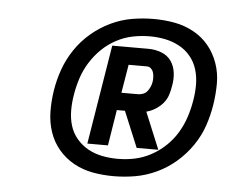

<svg xmlns="http://www.w3.org/2000/svg" viewBox="-41 -944 682 566"><g transform="rotate(5 300.0 -661.0)"><path d="M375 -514 331 -620H307L290 -514H229L277 -808H384Q404 -808 422.5 -801Q441 -794 451.5 -779Q462 -764 464.5 -744.5Q467 -725 463 -705Q461 -691 456.5 -677.5Q452 -664 442.5 -653Q433 -642 420 -634Q407 -626 394 -623L439 -514ZM316 -672H365Q373 -672 380.5 -675Q388 -678 393 -684.5Q398 -691 401 -698.5Q404 -706 405 -713Q406 -720 405.5 -727.5Q405 -735 403 -741Q401 -747 396 -751.5Q391 -756 384 -756H330ZM314 -425Q282 -425 252 -430.5Q222 -436 196 -450.5Q170 -465 151 -487.5Q132 -510 122.5 -538.5Q113 -567 112.5 -598Q112 -629 117 -661Q122 -693 133 -724Q144 -755 163 -783.5Q182 -812 208.5 -834.5Q235 -857 265.5 -871.5Q296 -886 328 -891.5Q360 -897 392 -897Q424 -897 454 -891.5Q484 -886 510.5 -871.5Q537 -857 555.5 -834.5Q574 -812 584 -783.5Q594 -755 594 -724Q594 -693 589 -661Q584 -629 573.5 -598Q563 -567 543.5 -538.5Q524 -510 498 -487.5Q472 -465 441 -450.5Q410 -436 378 -430.5Q346 -425 314 -425ZM322 -477Q347 -477 371.5 -482Q396 -487 419.5 -499.5Q443 -512 462.5 -530.5Q482 -549 495.5 -571.5Q509 -594 517 -618.5Q525 -643 529 -668Q533 -691 533 -714.5Q533 -738 526.5 -759.5Q520 -781 506 -798Q492 -815 472.5 -825.5Q453 -836 431 -840.5Q409 -845 385 -845Q360 -845 335 -840Q310 -835 286.5 -822.5Q263 -810 244 -791.5Q225 -773 211 -750.5Q197 -728 189 -703.5Q181 -679 177 -654Q173 -631 173 -607.5Q173 -584 179.5 -562.5Q186 -541 200.5 -524Q215 -507 234 -496.5Q253 -486 275.5 -481.5Q298 -477 322 -477Z"/></g></svg>

Font: Iosevka Semibold Extended
Style: Italic
Weight: 600
Width: 7
Italic angle: -9°
Monospace: yes
Designer: Belleve Invis
Foundry: Belleve Invis
Version: Version 32.5.0; ttfautohint (v1.8.4)